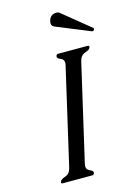

<svg xmlns="http://www.w3.org/2000/svg" viewBox="-133 -972 733 1042"><g transform="rotate(-15 233.0 -451.5)"><path d="M452.1 -755.9 262.2 -833.5Q246.1 -839.8 246.1 -856.9Q246.1 -861.8 247.6 -867.2Q255.9 -903.3 292 -903.3Q302.7 -903.3 310.1 -897L464.8 -771Q466.3 -768.6 466.3 -766.1Q466.3 -765.1 465.8 -763.7Q463.9 -755.4 455.1 -755.4Q453.1 -755.4 452.1 -755.9ZM354 -613.8 229 -71.8Q227.1 -64 227.1 -57.6Q227.1 -38.1 244.1 -31.2Q264.2 -23.4 263.7 -13.2Q263.7 -11.7 263.7 -10.3Q261.2 0 251 0H85.4Q77.6 0 77.6 -6.8Q77.6 -8.3 78.1 -10.3Q81.1 -22.5 107.4 -31.2Q133.8 -40 141.1 -71.3L266.1 -613.8Q268.1 -621.6 268.1 -627.9Q268.1 -647.5 251 -654.3Q231 -662.1 231.4 -672.4Q231.4 -673.8 231.4 -675.3Q233.9 -685.5 244.1 -685.5H409.2Q417.5 -685.5 417.5 -678.7Q417.5 -677.2 417 -675.3Q414.1 -663.1 387.7 -654.3Q361.3 -645.5 354 -613.8Z"/></g></svg>

Font: Caudex
Style: Italic
Weight: 400
Italic angle: -13°
Version: Version 1.04